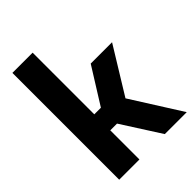

<svg xmlns="http://www.w3.org/2000/svg" viewBox="-231 -918 1027 1027"><g transform="rotate(-45 282.5 -404.0)"><path d="M399 0 258 -220.5H207V0H54V-808H207V-341.5H257L385.5 -547H547L385.5 -284L565 0Z"/></g></svg>

Font: Encode Sans Semi Condensed
Style: Bold
Weight: 700
Width: 4
Designer: Multiple Designers
Foundry: Impallari Type
Version: Version 2.000